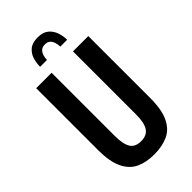

<svg xmlns="http://www.w3.org/2000/svg" viewBox="-270 -945 1029 1029"><g transform="rotate(-45 244.5 -431.0)"><path d="M244 12Q183 12 139.5 -8.5Q96 -29 71.5 -79.5Q47 -130 47 -218V-687H164V-208Q164 -146 182 -117Q200 -88 244 -88Q288 -88 307 -117Q326 -146 326 -208V-687H442V-218Q442 -130 418 -79.5Q394 -29 349.5 -8.5Q305 12 244 12ZM143 -753Q143 -782 151.5 -809.5Q160 -837 182 -855.5Q204 -874 245 -874Q285 -874 307 -855.5Q329 -837 338.5 -809.5Q348 -782 348 -753H296Q296 -768 291.5 -783.5Q287 -799 276.5 -809.5Q266 -820 246 -820Q226 -820 215 -809.5Q204 -799 199.5 -783.5Q195 -768 195 -753Z"/></g></svg>

Font: Archivo ExtraCondensed SemiBold
Style: Regular
Weight: 600
Width: 2
Designer: Hector Gatti
Foundry: Omnibus-Type
Version: Version 2.001